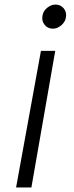

<svg xmlns="http://www.w3.org/2000/svg" viewBox="-20 -779 325 845"><path d="M224.1 -758.8Q247.1 -758.8 260.7 -741.9Q274.4 -725.1 270 -702.1Q267.1 -682.6 249.8 -667.7Q232.4 -652.8 212.9 -652.8Q189.9 -652.8 176.3 -669.9Q162.6 -687 167 -710Q169.9 -730 187.3 -744.4Q204.6 -758.8 224.1 -758.8ZM223.1 -555.2 118.2 45.9H50.8L160.2 -555.2Z"/></svg>

Font: Stilu Light
Style: Italic
Weight: 300
Italic angle: -10°
Designer: Genilson Lima Santos
Foundry: Genilson Lima Santos
Version: Version 1.200;PS 001.200;hotconv 1.0.88;makeotf.lib2.5.64775